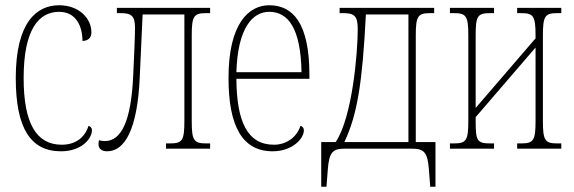

<svg xmlns="http://www.w3.org/2000/svg" viewBox="-20 -566 2187 731"><path d="M212 10C292 10 330 -39 330 -70C330 -78 326 -84 317 -87C303 -41 266 -15 215 -15C118 -15 70 -97 70 -269C70 -456 129 -521 205 -521C271 -521 294 -464 294 -410C315 -411 328 -421 328 -443C328 -496 281 -546 205 -546C120 -546 40 -482 40 -269C40 -77 97 10 212 10Z M388 10C453 10 503 -69 512 -270L523 -511H682V-105C682 -31 674 -20 627 -20H612V0H780V-20H765C718 -20 710 -31 710 -105V-431C710 -505 718 -516 765 -516H780V-536H425V-516H440C482 -516 494 -504 494 -459C494 -428 490 -336 487 -275C479 -107 443 -29 379 -29C372 -29 365 -30 357 -32C356 -28 355 -23 355 -17C355 1 368 10 388 10Z M1018 10C1093 10 1137 -38 1137 -70C1137 -78 1132 -85 1124 -87C1109 -41 1068 -15 1023 -15C923 -15 881 -101 880 -266H1158V-281C1158 -478 1095 -546 1005 -546C928 -546 850 -478 850 -269C850 -85 903 10 1018 10ZM1128 -291H880C885 -459 941 -521 1005 -521C1078 -521 1125 -457 1128 -291Z M1203 145H1223L1228 80C1233 13 1247 0 1293 0H1548C1594 0 1608 13 1613 80L1618 145H1638V-25H1563V-431C1563 -505 1571 -516 1618 -516H1633V-536H1273V-516H1288C1331 -516 1342 -503 1342 -455C1342 -367 1322 -121 1258 -25H1203ZM1291 -25C1341 -130 1360 -254 1373 -511H1535V-25Z M1693 0H1861V-20H1846C1796 -20 1791 -31 1791 -105V-120L2019 -385V-105C2019 -31 2011 -20 1964 -20H1949V0H2117V-20H2102C2055 -20 2047 -31 2047 -105V-431C2047 -505 2055 -516 2102 -516H2117V-536H1949V-516H1964C2011 -516 2019 -505 2019 -431V-420L1791 -155V-431C1791 -505 1798 -516 1846 -516H1861V-536H1693V-516H1708C1755 -516 1763 -505 1763 -431V-105C1763 -31 1755 -20 1708 -20H1693Z"/></svg>

Font: Noto Serif ExtraCondensed Thin
Style: Regular
Weight: 100
Width: 2
Designer: Monotype Design Team
Foundry: Monotype Imaging Inc.
Version: Version 2.013